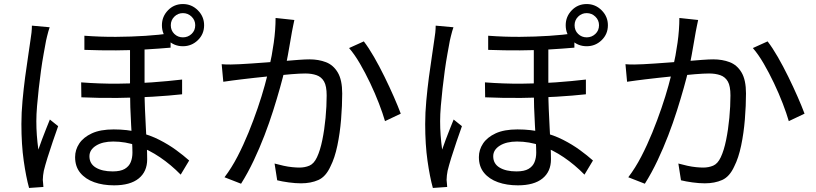

<svg xmlns="http://www.w3.org/2000/svg" viewBox="-20 -879 4040 951"><path d="M696 -666Q696 -630 696 -588Q696 -546 696 -506.5Q696 -467 696 -435Q696 -388 698 -339.5Q700 -291 702.5 -245Q705 -199 707 -159.5Q709 -120 709 -90Q709 -29 667 5Q625 39 545 39Q490 39 446.5 23.5Q403 8 377.5 -23Q352 -54 352 -101Q352 -137 372.5 -168Q393 -199 435 -218.5Q477 -238 543 -238Q610 -238 666.5 -224Q723 -210 769 -186.5Q815 -163 852 -136Q889 -109 917 -84L875 -14Q827 -63 772.5 -100Q718 -137 659.5 -157.5Q601 -178 541 -178Q488 -178 455.5 -157.5Q423 -137 423 -105Q423 -68 454.5 -49Q486 -30 538 -30Q577 -30 598 -42.5Q619 -55 627.5 -76Q636 -97 636 -123Q636 -145 634 -181Q632 -217 629.5 -260Q627 -303 625.5 -347.5Q624 -392 624 -431Q624 -467 624 -511.5Q624 -556 624 -597.5Q624 -639 624 -666ZM382 -471Q473 -464 561.5 -464.5Q650 -465 732 -471Q814 -477 882 -485V-412Q819 -405 736 -400Q653 -395 562.5 -394Q472 -393 383 -397ZM398 -702Q479 -696 555 -696.5Q631 -697 700 -701.5Q769 -706 825 -714V-643Q769 -638 700.5 -634Q632 -630 555.5 -629.5Q479 -629 398 -632ZM226 -744Q223 -736 219.5 -723.5Q216 -711 213 -698.5Q210 -686 208 -677Q203 -649 196 -611Q189 -573 183 -529Q177 -485 172 -440.5Q167 -396 163.5 -354Q160 -312 160 -279Q160 -243 162.5 -209Q165 -175 170 -138Q178 -161 188 -188Q198 -215 208.5 -241Q219 -267 227 -287L268 -254Q256 -220 241.5 -178Q227 -136 215 -97Q203 -58 197 -33Q195 -23 193.5 -10.5Q192 2 192 12Q193 19 193.5 28.5Q194 38 195 47L124 52Q109 -2 97.5 -82.5Q86 -163 86 -265Q86 -320 91.5 -380Q97 -440 104.5 -497Q112 -554 119.5 -602Q127 -650 131 -681Q134 -698 136 -717Q138 -736 138 -752ZM826 -754Q826 -728 843.5 -711Q861 -694 886 -694Q911 -694 929 -711Q947 -728 947 -754Q947 -779 929 -796.5Q911 -814 886 -814Q861 -814 843.5 -796.5Q826 -779 826 -754ZM782 -754Q782 -797 812 -828Q842 -859 886 -859Q929 -859 960 -828Q991 -797 991 -754Q991 -710 960 -680Q929 -650 886 -650Q842 -650 812 -680Q782 -710 782 -754Z M1438 -780Q1435 -767 1432 -751.5Q1429 -736 1426 -721Q1423 -703 1417.5 -672Q1412 -641 1406 -606.5Q1400 -572 1392 -541Q1382 -498 1367 -444.5Q1352 -391 1333 -331Q1314 -271 1290 -208.5Q1266 -146 1237 -84.5Q1208 -23 1174 31L1092 -1Q1127 -47 1156.5 -104Q1186 -161 1211 -222.5Q1236 -284 1256.5 -344Q1277 -404 1291 -455Q1305 -506 1313 -543Q1327 -603 1336 -667.5Q1345 -732 1345 -790ZM1782 -674Q1806 -643 1832.5 -597Q1859 -551 1884.5 -499Q1910 -447 1931 -399Q1952 -351 1965 -316L1887 -279Q1876 -317 1857 -366.5Q1838 -416 1813.5 -467.5Q1789 -519 1762.5 -564.5Q1736 -610 1709 -641ZM1078 -561Q1101 -559 1122 -559.5Q1143 -560 1167 -561Q1190 -562 1225 -564.5Q1260 -567 1301.5 -570Q1343 -573 1383.5 -576.5Q1424 -580 1458.5 -582.5Q1493 -585 1513 -585Q1558 -585 1594.5 -571Q1631 -557 1653 -520Q1675 -483 1675 -416Q1675 -357 1669.5 -288.5Q1664 -220 1651 -158Q1638 -96 1617 -55Q1594 -4 1557 12.5Q1520 29 1471 29Q1443 29 1410 24.5Q1377 20 1353 14L1340 -69Q1362 -63 1384.5 -58Q1407 -53 1428 -51Q1449 -49 1463 -49Q1490 -49 1512.5 -58.5Q1535 -68 1550 -100Q1566 -134 1576.5 -185.5Q1587 -237 1592.5 -295Q1598 -353 1598 -406Q1598 -453 1585 -475.5Q1572 -498 1548 -506.5Q1524 -515 1492 -515Q1466 -515 1423 -511.5Q1380 -508 1331.5 -503Q1283 -498 1241 -493.5Q1199 -489 1176 -486Q1159 -484 1132.5 -480.5Q1106 -477 1086 -474Z M2696 -666Q2696 -630 2696 -588Q2696 -546 2696 -506.5Q2696 -467 2696 -435Q2696 -388 2698 -339.5Q2700 -291 2702.5 -245Q2705 -199 2707 -159.5Q2709 -120 2709 -90Q2709 -29 2667 5Q2625 39 2545 39Q2490 39 2446.5 23.5Q2403 8 2377.5 -23Q2352 -54 2352 -101Q2352 -137 2372.5 -168Q2393 -199 2435 -218.5Q2477 -238 2543 -238Q2610 -238 2666.5 -224Q2723 -210 2769 -186.5Q2815 -163 2852 -136Q2889 -109 2917 -84L2875 -14Q2827 -63 2772.5 -100Q2718 -137 2659.5 -157.5Q2601 -178 2541 -178Q2488 -178 2455.5 -157.5Q2423 -137 2423 -105Q2423 -68 2454.5 -49Q2486 -30 2538 -30Q2577 -30 2598 -42.5Q2619 -55 2627.5 -76Q2636 -97 2636 -123Q2636 -145 2634 -181Q2632 -217 2629.5 -260Q2627 -303 2625.5 -347.5Q2624 -392 2624 -431Q2624 -467 2624 -511.5Q2624 -556 2624 -597.5Q2624 -639 2624 -666ZM2382 -471Q2473 -464 2561.5 -464.5Q2650 -465 2732 -471Q2814 -477 2882 -485V-412Q2819 -405 2736 -400Q2653 -395 2562.5 -394Q2472 -393 2383 -397ZM2398 -702Q2479 -696 2555 -696.5Q2631 -697 2700 -701.5Q2769 -706 2825 -714V-643Q2769 -638 2700.5 -634Q2632 -630 2555.5 -629.5Q2479 -629 2398 -632ZM2226 -744Q2223 -736 2219.5 -723.5Q2216 -711 2213 -698.5Q2210 -686 2208 -677Q2203 -649 2196 -611Q2189 -573 2183 -529Q2177 -485 2172 -440.5Q2167 -396 2163.5 -354Q2160 -312 2160 -279Q2160 -243 2162.5 -209Q2165 -175 2170 -138Q2178 -161 2188 -188Q2198 -215 2208.5 -241Q2219 -267 2227 -287L2268 -254Q2256 -220 2241.5 -178Q2227 -136 2215 -97Q2203 -58 2197 -33Q2195 -23 2193.5 -10.5Q2192 2 2192 12Q2193 19 2193.5 28.5Q2194 38 2195 47L2124 52Q2109 -2 2097.5 -82.5Q2086 -163 2086 -265Q2086 -320 2091.5 -380Q2097 -440 2104.5 -497Q2112 -554 2119.5 -602Q2127 -650 2131 -681Q2134 -698 2136 -717Q2138 -736 2138 -752ZM2826 -754Q2826 -728 2843.5 -711Q2861 -694 2886 -694Q2911 -694 2929 -711Q2947 -728 2947 -754Q2947 -779 2929 -796.5Q2911 -814 2886 -814Q2861 -814 2843.5 -796.5Q2826 -779 2826 -754ZM2782 -754Q2782 -797 2812 -828Q2842 -859 2886 -859Q2929 -859 2960 -828Q2991 -797 2991 -754Q2991 -710 2960 -680Q2929 -650 2886 -650Q2842 -650 2812 -680Q2782 -710 2782 -754Z M3438 -780Q3435 -767 3432 -751.5Q3429 -736 3426 -721Q3423 -703 3417.5 -672Q3412 -641 3406 -606.5Q3400 -572 3392 -541Q3382 -498 3367 -444.5Q3352 -391 3333 -331Q3314 -271 3290 -208.5Q3266 -146 3237 -84.5Q3208 -23 3174 31L3092 -1Q3127 -47 3156.5 -104Q3186 -161 3211 -222.5Q3236 -284 3256.5 -344Q3277 -404 3291 -455Q3305 -506 3313 -543Q3327 -603 3336 -667.5Q3345 -732 3345 -790ZM3782 -674Q3806 -643 3832.5 -597Q3859 -551 3884.5 -499Q3910 -447 3931 -399Q3952 -351 3965 -316L3887 -279Q3876 -317 3857 -366.5Q3838 -416 3813.5 -467.5Q3789 -519 3762.5 -564.5Q3736 -610 3709 -641ZM3078 -561Q3101 -559 3122 -559.5Q3143 -560 3167 -561Q3190 -562 3225 -564.5Q3260 -567 3301.5 -570Q3343 -573 3383.5 -576.5Q3424 -580 3458.5 -582.5Q3493 -585 3513 -585Q3558 -585 3594.5 -571Q3631 -557 3653 -520Q3675 -483 3675 -416Q3675 -357 3669.5 -288.5Q3664 -220 3651 -158Q3638 -96 3617 -55Q3594 -4 3557 12.5Q3520 29 3471 29Q3443 29 3410 24.5Q3377 20 3353 14L3340 -69Q3362 -63 3384.5 -58Q3407 -53 3428 -51Q3449 -49 3463 -49Q3490 -49 3512.5 -58.5Q3535 -68 3550 -100Q3566 -134 3576.5 -185.5Q3587 -237 3592.5 -295Q3598 -353 3598 -406Q3598 -453 3585 -475.5Q3572 -498 3548 -506.5Q3524 -515 3492 -515Q3466 -515 3423 -511.5Q3380 -508 3331.5 -503Q3283 -498 3241 -493.5Q3199 -489 3176 -486Q3159 -484 3132.5 -480.5Q3106 -477 3086 -474Z"/></svg>

Font: Noto Sans JP Thin
Style: Regular
Weight: 400
Version: Version 2.004-H2;hotconv 1.0.118;makeotfexe 2.5.65603